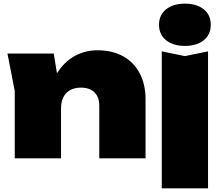

<svg xmlns="http://www.w3.org/2000/svg" viewBox="-20 -869 1210 1054"><path d="M21 -575H275L315 -330V0H61V-369ZM514 -593Q598 -593 657 -559.5Q716 -526 747.5 -465.5Q779 -405 779 -324V0H525V-288Q525 -336 498.5 -362Q472 -388 424 -388Q390 -388 365.5 -374.5Q341 -361 328 -335.5Q315 -310 315 -274L240 -312Q254 -406 294 -468.5Q334 -531 391 -562Q448 -593 514 -593ZM868 -587 995 -561 1122 -587V165H868ZM995 -617Q931 -617 892 -648Q853 -679 853 -733Q853 -787 892 -818Q931 -849 995 -849Q1060 -849 1098.5 -818Q1137 -787 1137 -733Q1137 -679 1098.5 -648Q1060 -617 995 -617Z"/></svg>

Font: Unbounded Black
Style: Regular
Weight: 900
Designer: Luke Prowse, Jean-Baptiste Morizot, Fátima Lázaro, Florian Runge
Foundry: NaN
Version: Version 1.701;gftools[0.9.28.dev5+ged2979d]